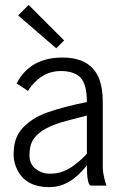

<svg xmlns="http://www.w3.org/2000/svg" viewBox="-20 -753 493 779"><path d="M53.7 -690.4 96.2 -732.9 240.2 -588.9 208 -557.1ZM173.8 -297.4Q238.8 -320.3 332.5 -338.9Q332.5 -416 302.7 -441.9Q276.4 -464.8 226.1 -464.8Q164.6 -464.8 120.1 -418Q101.1 -398.9 93.8 -383.8L47.4 -414.6Q102.1 -519.5 233.4 -519.5Q351.1 -519.5 383.8 -429.2Q397 -392.6 397 -340.3V-72.3Q397 -58.1 402.3 -33.7Q407.7 -9.3 412.1 0H347.2Q332.5 -7.3 332.5 -82Q263.7 6.3 180.7 6.3Q88.9 6.3 53.2 -58.1Q35.2 -90.8 35.2 -125.7Q35.2 -160.6 43.9 -186.8Q52.7 -212.9 71.5 -233.2Q90.3 -253.4 114.3 -269Q138.2 -284.7 173.8 -297.4ZM111.8 -181.6Q99.6 -159.2 99.6 -123Q99.6 -86.9 125 -67.6Q150.4 -48.3 181.4 -48.3Q212.4 -48.3 236.1 -57.6Q259.8 -66.9 279.3 -81.5Q314.9 -108.4 332.5 -129.4V-284.2Q239.7 -260.3 222.7 -254.9Q136.7 -227.1 111.8 -181.6Z"/></svg>

Font: News Cycle
Style: Regular
Weight: 500
Version: Version 0.5.2